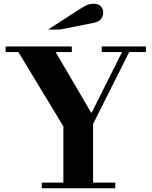

<svg xmlns="http://www.w3.org/2000/svg" viewBox="-20 -1001 806 1021"><path d="M202 0V-30H317V-329L78 -724H10V-754H362V-724H276L464 -403H468L629 -724H521V-754H756V-724H667L475 -342V-30H593V0ZM236 -844 397 -948Q423 -965 440 -973Q457 -981 479 -981Q504 -981 516.5 -967Q529 -953 529 -935Q529 -918 519 -902Q509 -886 476 -879L299 -844Z"/></svg>

Font: Libre Bodoni
Style: Regular
Weight: 400
Designer: Pablo Impallari, Rodrigo Fuenzalida
Foundry: Impallari Type
Version: Version 2.005;gftools[0.9.23]